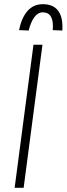

<svg xmlns="http://www.w3.org/2000/svg" viewBox="-20 -899 319 918"><path d="M140 -685H183L93 -1H50ZM278 -753 232 -755 233 -773Q233 -840 185 -840Q161 -840 144 -816.5Q127 -793 117 -753L71 -755Q83 -814 111.5 -846.5Q140 -879 185 -879Q235 -879 258.5 -847Q282 -815 278 -753Z"/></svg>

Font: Bellota Light
Style: Italic
Weight: 300
Italic angle: -7.5°
Designer: Kemie Guaida
Foundry: Kemie Guaida
Version: Version 4.001